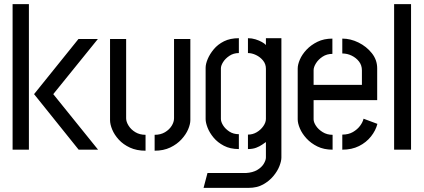

<svg xmlns="http://www.w3.org/2000/svg" viewBox="-20 -725 2053 930"><path d="M361 0 145 -269 360 -536H454L238 -269L455 0ZM41 0V-705H120V0Z M729 5V-72Q758 -72 779 -84.5Q800 -97 811.5 -115.5Q823 -134 823 -152V-536H902V-143Q902 -124 891.5 -99Q881 -74 859 -50Q837 -26 804.5 -10.5Q772 5 729 5ZM685 5Q642 5 609.5 -10Q577 -25 555.5 -48.5Q534 -72 523.5 -97.5Q513 -123 513 -143V-536H591V-152Q591 -135 603 -116Q615 -97 636 -84.5Q657 -72 685 -72Z M966 185 985 113H1172Q1204 111 1225.5 98.5Q1247 86 1257.5 68.5Q1268 51 1268 38V-37Q1262 -33 1250 -24.5Q1238 -16 1221 -9.5Q1204 -3 1181 -3V-73Q1204 -73 1223.5 -84.5Q1243 -96 1255.5 -114Q1268 -132 1268 -149V-392Q1268 -415 1254 -432Q1240 -449 1220 -458.5Q1200 -468 1181 -468V-540Q1200 -540 1217.5 -534.5Q1235 -529 1248.5 -521.5Q1262 -514 1268 -507V-540H1343V38Q1343 55 1333.5 79.5Q1324 104 1304 128Q1284 152 1254.5 168.5Q1225 185 1184 185ZM1137 -3Q1095 -3 1064.5 -19Q1034 -35 1014.5 -58.5Q995 -82 985.5 -106.5Q976 -131 976 -148V-397Q976 -415 986 -439Q996 -463 1015.5 -486.5Q1035 -510 1065 -525Q1095 -540 1137 -540V-468Q1111 -468 1091 -454.5Q1071 -441 1060.5 -424Q1050 -407 1050 -394V-149Q1050 -135 1060.5 -118Q1071 -101 1090.5 -88Q1110 -75 1137 -75Z M1591 0Q1549 0 1517.5 -15.5Q1486 -31 1464.5 -54.5Q1443 -78 1432.5 -103Q1422 -128 1422 -147V-393Q1422 -412 1432.5 -436.5Q1443 -461 1464.5 -484Q1486 -507 1517.5 -522.5Q1549 -538 1590 -538V-464Q1563 -464 1542.5 -450.5Q1522 -437 1510.5 -418.5Q1499 -400 1499 -385V-314H1733V-384Q1733 -409 1719 -427Q1705 -445 1683.5 -455.5Q1662 -466 1638 -466V-538Q1678 -538 1716.5 -519Q1755 -500 1781 -467.5Q1807 -435 1807 -394V-240H1499V-147Q1499 -133 1510.5 -115.5Q1522 -98 1543 -85Q1564 -72 1591 -72ZM1638 0V-73Q1668 -73 1689.5 -85.5Q1711 -98 1724 -115.5Q1737 -133 1741 -150L1808 -125Q1800 -93 1777 -64Q1754 -35 1719 -17.5Q1684 0 1638 0Z M1889 0V-705H1971V0Z"/></svg>

Font: Stick No Bills ExtraLight
Style: Regular
Weight: 400
Version: Version 2.000